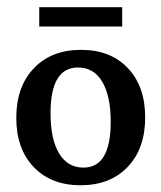

<svg xmlns="http://www.w3.org/2000/svg" viewBox="-20 -519 460 547"><path d="M209.5 8.8Q125.5 8.8 75.9 -43.2Q26.4 -95.2 26.4 -183.1Q26.4 -272 76.4 -324.5Q126.5 -377 210.9 -377Q294.9 -377 344.2 -325Q393.6 -272.9 393.6 -184.6Q393.6 -95.7 343.8 -43.5Q293.9 8.8 209.5 8.8ZM217.8 -41.5Q295.4 -41.5 295.4 -171.4Q295.4 -246.1 271.2 -286.4Q247.1 -326.7 202.1 -326.7Q124 -326.7 124 -196.8Q124 -122.1 148.4 -81.8Q172.9 -41.5 217.8 -41.5ZM91.8 -498.5H328.1V-443.4H91.8Z"/></svg>

Font: Markazi Text Medium
Style: Regular
Weight: 500
Designer: Borna Izadpanah (Arabic designer), Fiona Ross (Arabic design director) and Florian Runge (Latin designer)
Foundry: Borna Izadpanah and Florian Runge
Version: Version 1.001